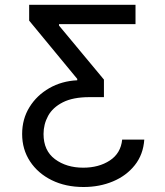

<svg xmlns="http://www.w3.org/2000/svg" viewBox="-20 -565 668 777"><path d="M563.9 0Q559.7 60.4 525.6 103.3Q491.5 146.3 437.3 169Q383.2 191.8 318.2 191.8Q245.4 191.8 189.3 164.1Q133.2 136.4 101.4 87.9Q69.6 39.4 69.6 -22.7Q69.6 -83.5 99.3 -131.4Q128.9 -179.3 179.5 -208.3Q230.1 -237.2 292.6 -240.1V-245.7L98 -481.5V-545.5H528.4V-467.3H218.8V-461.6L400.6 -242.9V-171.9H342.3Q275.2 -171.9 234.2 -150.9Q193.2 -130 174.7 -96.1Q156.2 -62.1 156.2 -22.7Q156.2 44.7 202.6 79.2Q248.9 113.6 316.8 113.6Q380 113.6 424.4 84.5Q468.8 55.4 474.4 0Z"/></svg>

Font: Inter Zeller
Style: Regular
Weight: 400
Designer: Rasmus Andersson; Joe Bland
Foundry: zeller
Version: Version 3.015;git-dec3a8cb1